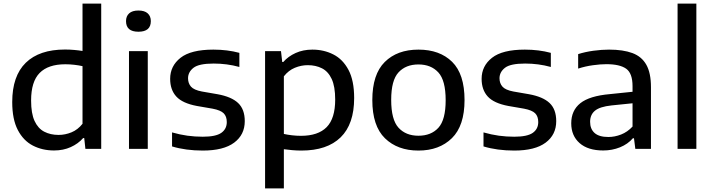

<svg xmlns="http://www.w3.org/2000/svg" viewBox="-20 -828 3971 1068"><path d="M280.5 9Q215.5 9 162.8 -18.2Q110 -45.5 79 -105Q48 -164.5 48 -260.5Q48 -405.5 123.5 -479Q199 -552.5 341.5 -552.5Q367.5 -552.5 392.8 -550.2Q418 -548 439 -544.5V-808H543V0H455L448.5 -60H442.5Q415 -28.5 373.5 -9.8Q332 9 280.5 9ZM306 -77.5Q342.5 -77.5 377.8 -92Q413 -106.5 439 -139.5V-460Q419.5 -464.5 394.2 -467.5Q369 -470.5 343.5 -470.5Q248 -470.5 200.5 -422.2Q153 -374 153 -269Q153 -197 172.2 -155.2Q191.5 -113.5 226 -95.5Q260.5 -77.5 306 -77.5Z M697.5 0V-543.5H802V0ZM750 -651.5Q681 -651.5 681 -710.5Q681 -738 698.5 -753.8Q716 -769.5 750 -769.5Q784 -769.5 801.5 -753.8Q819 -738 819 -710.5Q819 -651.5 750 -651.5Z M1108 9.5Q1013 9.5 937 -13.5V-91.5Q980.5 -79 1022.5 -73.2Q1064.5 -67.5 1108 -67.5Q1180.5 -67.5 1211 -89Q1241.5 -110.5 1241.5 -149Q1241.5 -180.5 1224.2 -197.8Q1207 -215 1162.5 -223.5L1075.5 -238.5Q995 -253.5 960.8 -291Q926.5 -328.5 926.5 -389.5Q926.5 -461 984.2 -506.5Q1042 -552 1167 -552Q1245 -552 1311.5 -534V-455.5Q1242.5 -474.5 1168.5 -474.5Q1086.5 -474.5 1056.2 -450.8Q1026 -427 1026 -392.5Q1026 -365 1042.2 -346.2Q1058.5 -327.5 1103 -319L1189.5 -304Q1267.5 -290 1304.5 -255Q1341.5 -220 1341.5 -154Q1341.5 -78.5 1282.5 -34.5Q1223.5 9.5 1108 9.5Z M1454.5 220V-543.5H1543L1550 -483H1555.5Q1583 -514.5 1624.5 -533.2Q1666 -552 1717.5 -552Q1781.5 -552 1834.2 -525.2Q1887 -498.5 1918.5 -439.2Q1950 -380 1950 -282.5Q1950 -137.5 1874.8 -64Q1799.5 9.5 1656.5 9.5Q1630.5 9.5 1605.2 7.2Q1580 5 1559 2V220ZM1654 -72.5Q1749.5 -72.5 1797 -120.8Q1844.5 -169 1844.5 -274Q1844.5 -347 1825 -388.8Q1805.5 -430.5 1771 -448Q1736.5 -465.5 1692 -465.5Q1655.5 -465.5 1620.2 -451Q1585 -436.5 1559 -403.5V-83Q1578.5 -78.5 1603.8 -75.5Q1629 -72.5 1654 -72.5Z M2307.5 9.5Q2191.5 9.5 2121.2 -59Q2051 -127.5 2051 -271.5Q2051 -414.5 2120.2 -483.2Q2189.5 -552 2307.5 -552Q2426 -552 2495 -484Q2564 -416 2564 -271.5Q2564 -128.5 2493.8 -59.5Q2423.5 9.5 2307.5 9.5ZM2307.5 -73Q2378 -73 2418.5 -117.2Q2459 -161.5 2459 -270.5Q2459 -381 2418.2 -425.2Q2377.5 -469.5 2307.5 -469.5Q2237.5 -469.5 2196.8 -425.5Q2156 -381.5 2156 -272.5Q2156 -162 2196.8 -117.5Q2237.5 -73 2307.5 -73Z M2840.5 9.5Q2745.5 9.5 2669.5 -13.5V-91.5Q2713 -79 2755 -73.2Q2797 -67.5 2840.5 -67.5Q2913 -67.5 2943.5 -89Q2974 -110.5 2974 -149Q2974 -180.5 2956.8 -197.8Q2939.5 -215 2895 -223.5L2808 -238.5Q2727.5 -253.5 2693.2 -291Q2659 -328.5 2659 -389.5Q2659 -461 2716.8 -506.5Q2774.5 -552 2899.5 -552Q2977.5 -552 3044 -534V-455.5Q2975 -474.5 2901 -474.5Q2819 -474.5 2788.8 -450.8Q2758.5 -427 2758.5 -392.5Q2758.5 -365 2774.8 -346.2Q2791 -327.5 2835.5 -319L2922 -304Q3000 -290 3037 -255Q3074 -220 3074 -154Q3074 -78.5 3015 -34.5Q2956 9.5 2840.5 9.5Z M3335.5 9Q3250.5 9 3204 -32Q3157.5 -73 3157.5 -142Q3157.5 -213.5 3208.2 -254Q3259 -294.5 3372.5 -304.5L3498.5 -317.5V-349Q3498.5 -420.5 3463 -445.8Q3427.5 -471 3353 -471Q3320 -471 3278.2 -465.2Q3236.5 -459.5 3196 -446.5V-527Q3235 -539.5 3281.2 -545.8Q3327.5 -552 3368 -552Q3446 -552 3497.8 -532.8Q3549.5 -513.5 3575.2 -467.8Q3601 -422 3601 -343V0H3514L3506.5 -59H3500.5Q3472 -26 3428.5 -8.5Q3385 9 3335.5 9ZM3262.5 -150.5Q3262.5 -110.5 3287.5 -88.2Q3312.5 -66 3364 -66Q3399.5 -66 3434.8 -79.8Q3470 -93.5 3498.5 -124V-253.5L3381 -241.5Q3316.5 -234.5 3289.5 -212.2Q3262.5 -190 3262.5 -150.5Z M3749 0V-808H3853.5V0Z"/></svg>

Font: Encode Sans Semi Expanded Medium
Style: Regular
Weight: 500
Width: 6
Designer: Multiple Designers
Foundry: Impallari Type
Version: Version 3.000; ttfautohint (v1.8.3) -l 8 -r 50 -G 200 -x 14 